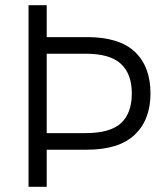

<svg xmlns="http://www.w3.org/2000/svg" viewBox="-20 -720 640 740"><path d="M90 -700H160V-577H315Q440 -577 500 -520Q560 -463 560 -360Q560 -258 499 -200.5Q438 -143 315 -143H160V0H90ZM160 -513V-207H310Q405 -207 446.5 -245.5Q488 -284 488 -360Q488 -435 446 -474Q404 -513 310 -513Z"/></svg>

Font: PT Root UI
Style: Regular
Weight: 400
Designer: Vitaly Kuzmin
Foundry: ParaType Ltd.
Version: Version 2.001G